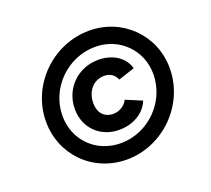

<svg xmlns="http://www.w3.org/2000/svg" viewBox="-128 -923 1212 1101"><g transform="rotate(-20 477.5 -372.5)"><path d="M470 12C690 12 878 -174 878 -397C878 -599 720 -757 516 -757C294 -757 106 -573 106 -350C106 -147 263 12 470 12ZM206 -349C206 -518 348 -658 517 -658C664 -658 778 -545 778 -398C778 -227 635 -88 469 -88C318 -88 206 -201 206 -349ZM286 -361C286 -247 370 -163 486 -163C574 -163 645 -208 671 -274L573 -315C559 -285 525 -261 485 -261C430 -261 397 -299 397 -357C397 -430 442 -484 509 -484C547 -484 573 -463 583 -434L683 -467C667 -533 600 -582 508 -582C385 -582 286 -489 286 -361Z"/></g></svg>

Font: Mluvka ExtraBold
Style: Italic
Weight: 800
Italic angle: -8°
Designer: Modified by Jiří Krblich, Original typeface by Gumpita Rahayu
Foundry: Gumpita Rahayu & Jiří Krblich
Version: Version 2.000;Glyphs 3.1.1 (3134)